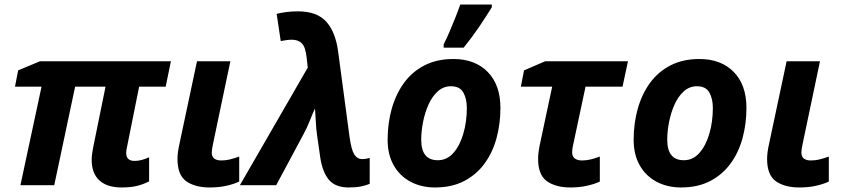

<svg xmlns="http://www.w3.org/2000/svg" viewBox="-20 -816 3720 846"><path d="M60 -506 156 -546H733L710 -434H593L540 -170Q536 -155 536 -142Q536 -107 573 -107Q590 -107 605.5 -111.5Q621 -116 637 -123V-17Q617 -6 588 2Q559 10 516 10Q452 10 418 -21Q384 -52 384 -112Q384 -125 386 -139Q388 -153 391 -169L445 -434H311L219 0H70L163 -434H46Z M904 10Q839 10 800.5 -17.5Q762 -45 762 -116Q762 -128 764 -145Q766 -162 773 -193L848 -546H995L919 -184Q913 -156 913 -144Q913 -109 955 -109Q975 -109 993 -113.5Q1011 -118 1034 -126V-16Q1011 -5 978 2.5Q945 10 904 10Z M1516 10Q1458 10 1429.5 -23.5Q1401 -57 1391 -123L1377 -221Q1373 -247 1371.5 -281.5Q1370 -316 1368 -338Q1357 -315 1345 -284Q1333 -253 1317 -224L1197 0H1037L1336 -518L1331 -563Q1326 -609 1310 -625Q1294 -641 1266 -641Q1253 -641 1240.5 -639Q1228 -637 1217 -635L1199 -755Q1243 -766 1293 -766Q1377 -766 1418 -720Q1459 -674 1470 -588L1520 -214Q1528 -156 1541 -135.5Q1554 -115 1576 -115Q1583 -115 1590.5 -116Q1598 -117 1609 -120V-6Q1593 1 1570.5 5.5Q1548 10 1516 10Z M1897 10Q1836 10 1788.5 -15.5Q1741 -41 1714.5 -88Q1688 -135 1688 -200Q1688 -272 1706 -336.5Q1724 -401 1760 -450.5Q1796 -500 1850.5 -528Q1905 -556 1978 -556Q2073 -556 2129 -499Q2185 -442 2185 -340Q2185 -271 2168 -208Q2151 -145 2115.5 -96Q2080 -47 2025.5 -18.5Q1971 10 1897 10ZM1909 -110Q1950 -110 1978.5 -143Q2007 -176 2022 -228.5Q2037 -281 2037 -340Q2037 -381 2021.5 -408.5Q2006 -436 1967 -436Q1934 -436 1909 -413.5Q1884 -391 1868 -355Q1852 -319 1844 -278Q1836 -237 1836 -200Q1836 -110 1909 -110ZM1935 -606V-621Q1947 -644 1960.5 -675.5Q1974 -707 1986.5 -738.5Q1999 -770 2008 -796H2147V-784Q2123 -745 2092 -699Q2061 -653 2023 -606Z M2289 -506 2382 -546H2747L2723 -434H2560L2504 -171Q2501 -156 2501 -145Q2501 -126 2513 -117.5Q2525 -109 2544 -109Q2564 -109 2582.5 -113.5Q2601 -118 2623 -126V-16Q2600 -5 2566.5 2.5Q2533 10 2493 10Q2429 10 2390 -17.5Q2351 -45 2351 -116Q2351 -141 2357 -171L2413 -434H2275Z M2981 10Q2920 10 2872.5 -15.5Q2825 -41 2798.5 -88Q2772 -135 2772 -200Q2772 -272 2790 -336.5Q2808 -401 2844 -450.5Q2880 -500 2934.5 -528Q2989 -556 3062 -556Q3157 -556 3213 -499Q3269 -442 3269 -340Q3269 -271 3252 -208Q3235 -145 3199.5 -96Q3164 -47 3109.5 -18.5Q3055 10 2981 10ZM2993 -110Q3034 -110 3062.5 -143Q3091 -176 3106 -228.5Q3121 -281 3121 -340Q3121 -381 3105.5 -408.5Q3090 -436 3051 -436Q3018 -436 2993 -413.5Q2968 -391 2952 -355Q2936 -319 2928 -278Q2920 -237 2920 -200Q2920 -110 2993 -110Z M3502 10Q3437 10 3398.5 -17.5Q3360 -45 3360 -116Q3360 -128 3362 -145Q3364 -162 3371 -193L3446 -546H3593L3517 -184Q3511 -156 3511 -144Q3511 -109 3553 -109Q3573 -109 3591 -113.5Q3609 -118 3632 -126V-16Q3609 -5 3576 2.5Q3543 10 3502 10Z"/></svg>

Font: BC Sans
Style: Bold Italic
Weight: 700
Italic angle: -12°
Designer: Monotype Design Team
Province of B.C.
Foundry: Monotype Imaging Inc.
Version: Version 2.000;GOOG;noto-source:20170915:90ef993387c0